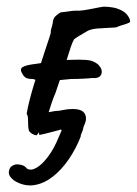

<svg xmlns="http://www.w3.org/2000/svg" viewBox="-20 -402 410 576"><path d="M198 -75Q219 -75 228.5 -67.5Q238 -60 238 -46Q238 -37 232 -25Q230 -20 229 -14.5Q228 -9 225 -3Q224 -1 223 2Q222 5 222 8Q208 44 186.5 75.5Q165 107 139 127.5Q113 148 84.5 153Q56 158 28 143Q16 136 10 127Q4 118 8 107Q10 99 17.5 95Q25 91 31 91Q38 91 46.5 93.5Q55 96 61 104Q73 111 90 101Q107 91 124.5 67.5Q142 44 155 12L165 -11Q165 -12 163 -13Q161 -14 158 -12Q154 -11 135.5 -6Q117 -1 98 3L89 -59L146 -69Q157 -69 169.5 -72Q182 -75 198 -75ZM67 -9Q65 -16 64.5 -25.5Q64 -35 64 -44.5Q64 -54 60 -61Q63 -79 69 -102.5Q75 -126 82 -149Q89 -172 95 -187Q95 -187 98.5 -198.5Q102 -210 107.5 -227Q113 -244 118.5 -260.5Q124 -277 128 -289Q132 -301 132 -302Q132 -311 134.5 -318.5Q137 -326 138 -332Q139 -347 147 -354Q155 -361 162 -365Q175 -366 187 -368Q199 -370 207 -370Q216 -369 232.5 -371.5Q249 -374 265.5 -377.5Q282 -381 291 -382Q305 -382 319 -379.5Q333 -377 346 -370Q358 -364 365 -352.5Q372 -341 370 -336Q367 -333 359 -330.5Q351 -328 343 -325.5Q335 -323 329 -320Q322 -319 306 -318.5Q290 -318 272.5 -316.5Q255 -315 244 -310Q233 -303 222 -297Q211 -291 202 -284Q197 -275 192 -260Q187 -245 182.5 -230Q178 -215 175 -206Q173 -200 167.5 -184.5Q162 -169 156 -151.5Q150 -134 146 -122Q141 -111 135.5 -95Q130 -79 126 -65.5Q122 -52 119 -45Q114 -32 106.5 -19.5Q99 -7 90 4Q82 3 76.5 -0.5Q71 -4 67 -9ZM112 -160Q106 -160 97.5 -160.5Q89 -161 79 -165Q64 -165 58 -168.5Q52 -172 48 -179Q38 -194 47.5 -200.5Q57 -207 92 -211Q126 -217 152.5 -220Q179 -223 217 -223Q241 -223 252.5 -220Q264 -217 275 -208Q289 -193 284 -179.5Q279 -166 257 -168Q250 -167 230.5 -166Q211 -165 193 -165Q184 -164 161.5 -162Q139 -160 112 -160Z"/></svg>

Font: Caveat Medium
Style: Regular
Weight: 500
Designer: Pablo Impallari
Foundry: Pablo Impallari
Version: Version 2.000